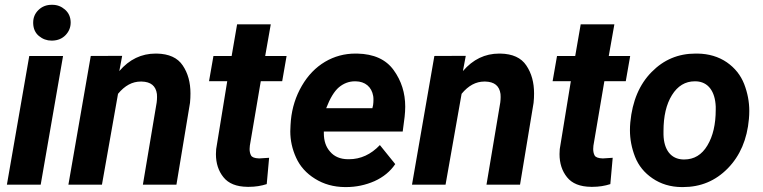

<svg xmlns="http://www.w3.org/2000/svg" viewBox="-20 -758 3132 788"><path d="M116.2 -662.6C116.7 -640.6 124.5 -623 139.6 -610.4C154.8 -597.7 172.4 -591.3 191.4 -591.3C192.4 -591.3 193.4 -591.3 194.3 -591.3C217.3 -591.8 235.4 -599.6 249.5 -614.3C263.2 -628.9 270 -646 270 -665C270 -665.5 270 -666.5 270 -667.5C269.5 -688.5 261.7 -705.6 246.6 -718.8C231.4 -731.9 214.4 -738.3 194.8 -738.3C193.8 -738.3 192.9 -738.3 191.9 -738.3C170.9 -738.3 152.8 -731.4 138.2 -717.3C123.5 -703.1 116.2 -686 116.2 -665.5C116.2 -664.6 116.2 -663.6 116.2 -662.6ZM238.8 -528.3H100.1L8.3 0H147Z M352.5 -528.3 260.7 0H398.4L464.4 -373C492.2 -406.7 522.9 -423.3 557.6 -423.3C559.1 -423.3 560.1 -423.3 561.5 -423.3C599.1 -422.4 619.6 -405.3 624 -372.1C624.5 -368.2 624.5 -364.3 624.5 -359.9C624.5 -353 624 -345.2 623 -337.4L566.4 0H704.1L759.8 -335.9C761.2 -349.6 761.7 -362.3 761.7 -374.5C761.7 -419.4 751.5 -457.5 730 -489.3C709 -521 673.3 -537.1 623.5 -538.1C622.1 -538.1 620.6 -538.1 618.7 -538.1C560.5 -538.1 510.7 -514.2 469.7 -466.3L481.4 -528.8Z M953.1 -658.2 930.7 -528.3H856L837.9 -424.8H912.6L867.2 -146C866.7 -139.2 866.2 -131.8 866.2 -125.5C866.2 -87.9 876.5 -56.2 897 -30.8C917.5 -4.9 950.2 8.3 995.6 8.8C997.6 8.8 1000 8.8 1002 8.8C1027.8 8.8 1052.2 4.9 1074.7 -2.4L1084.5 -110.4C1064.9 -108.9 1051.8 -107.9 1045.4 -107.9C1043.9 -107.9 1043.5 -107.9 1042.5 -107.9C1024.9 -108.4 1014.2 -112.8 1010.3 -120.1C1006.3 -127.4 1004.4 -136.2 1004.4 -146.5C1004.4 -150.4 1004.9 -155.3 1005.4 -160.2L1050.3 -424.8H1138.2L1156.2 -528.3H1068.4L1091.3 -658.2Z M1395.5 9.8C1397 9.8 1398.9 9.8 1400.4 9.8C1441.4 9.8 1480.5 1.5 1517.1 -14.6C1553.7 -31.2 1582 -54.7 1602.1 -84.5L1539.1 -162.6C1502.4 -124 1460 -104.5 1412.1 -104.5C1410.2 -104.5 1408.7 -104.5 1407.2 -104.5C1376.5 -105 1352.1 -115.2 1335 -135.3C1317.4 -154.8 1309.1 -180.2 1309.1 -211.4C1309.1 -213.9 1309.1 -215.8 1309.1 -218.3H1632.8L1640.6 -278.3C1642.1 -293 1643.1 -306.6 1643.1 -320.3C1643.1 -376.5 1627.4 -426.3 1595.7 -470.2C1564 -514.2 1514.2 -536.6 1446.3 -538.1C1443.8 -538.1 1441.4 -538.1 1438.5 -538.1C1394 -538.1 1352.1 -526.9 1314 -504.4C1275.4 -481.4 1243.7 -448.7 1218.8 -405.8C1193.8 -362.8 1178.7 -315.4 1173.8 -264.2L1172.4 -244.6C1171.9 -236.3 1171.4 -227.5 1171.4 -219.2C1171.4 -182.1 1179.2 -146 1195.3 -110.8C1211.4 -75.2 1237.3 -46.4 1272.9 -24.4C1308.6 -2 1349.1 9.3 1395.5 9.8ZM1439.5 -424.3C1478.5 -423.8 1505.4 -401.4 1511.7 -363.8C1512.7 -358.4 1512.7 -353 1512.7 -347.2C1512.7 -340.8 1512.2 -334 1511.2 -326.7L1508.3 -314H1318.8C1334.5 -355 1352.1 -383.8 1371.1 -399.9C1390.6 -416 1412.6 -424.3 1436.5 -424.3C1437.5 -424.3 1438.5 -424.3 1439.5 -424.3Z M1762.7 -528.3 1670.9 0H1808.6L1874.5 -373C1902.3 -406.7 1933.1 -423.3 1967.8 -423.3C1969.2 -423.3 1970.2 -423.3 1971.7 -423.3C2009.3 -422.4 2029.8 -405.3 2034.2 -372.1C2034.7 -368.2 2034.7 -364.3 2034.7 -359.9C2034.7 -353 2034.2 -345.2 2033.2 -337.4L1976.6 0H2114.3L2169.9 -335.9C2171.4 -349.6 2171.9 -362.3 2171.9 -374.5C2171.9 -419.4 2161.6 -457.5 2140.1 -489.3C2119.1 -521 2083.5 -537.1 2033.7 -538.1C2032.2 -538.1 2030.8 -538.1 2028.8 -538.1C1970.7 -538.1 1920.9 -514.2 1879.9 -466.3L1891.6 -528.8Z M2363.3 -658.2 2340.8 -528.3H2266.1L2248 -424.8H2322.8L2277.3 -146C2276.9 -139.2 2276.4 -131.8 2276.4 -125.5C2276.4 -87.9 2286.6 -56.2 2307.1 -30.8C2327.6 -4.9 2360.4 8.3 2405.8 8.8C2407.7 8.8 2410.2 8.8 2412.1 8.8C2438 8.8 2462.4 4.9 2484.9 -2.4L2494.6 -110.4C2475.1 -108.9 2461.9 -107.9 2455.6 -107.9C2454.1 -107.9 2453.6 -107.9 2452.6 -107.9C2435.1 -108.4 2424.3 -112.8 2420.4 -120.1C2416.5 -127.4 2414.6 -136.2 2414.6 -146.5C2414.6 -150.4 2415 -155.3 2415.5 -160.2L2460.4 -424.8H2548.3L2566.4 -528.3H2478.5L2501.5 -658.2Z M2842.3 -538.1C2839.4 -538.1 2836.9 -538.1 2834.5 -538.1C2764.2 -538.1 2704.1 -513.2 2654.3 -462.4C2604.5 -412.1 2575.2 -343.3 2566.9 -255.9C2565.9 -245.1 2565.4 -234.4 2565.4 -223.6C2565.4 -187 2572.3 -150.4 2586.4 -114.3C2600.6 -78.1 2624.5 -48.8 2658.2 -25.9C2691.9 -2.9 2731.4 9.3 2777.3 9.8C2779.3 9.8 2780.8 9.8 2782.7 9.8C2855.5 9.8 2916.5 -15.6 2966.8 -66.9C3017.1 -118.2 3046.4 -186 3053.7 -270C3054.7 -281.2 3055.2 -292 3055.2 -302.7C3055.2 -339.8 3048.3 -376.5 3034.2 -413.1C3020 -449.2 2996.6 -479 2962.9 -502.4C2929.2 -525.4 2888.7 -537.6 2842.3 -538.1ZM2703.1 -205.6C2703.1 -210.4 2703.1 -215.3 2703.1 -220.2C2703.1 -280.8 2714.4 -330.1 2737.8 -367.7C2761.2 -405.3 2792.5 -424.3 2831.5 -424.3C2833 -424.3 2834 -424.3 2835.4 -424.3C2886.7 -422.9 2915 -382.8 2917.5 -320.3C2917.5 -316.4 2917.5 -312 2917.5 -308.1C2917.5 -248 2906.2 -199.2 2883.3 -161.1C2860.4 -122.6 2828.6 -103.5 2788.1 -103.5C2786.6 -103.5 2785.6 -103.5 2784.2 -103.5C2733.4 -105 2704.6 -143.1 2703.1 -205.6Z"/></svg>

Font: Roboto
Style: Bold Italic
Weight: 700
Italic angle: -12°
Designer: Google
Version: Version 2.137; 2017